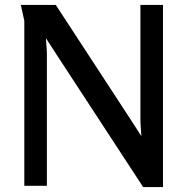

<svg xmlns="http://www.w3.org/2000/svg" viewBox="-20 -749 754 774"><path d="M205 -729 510 -262Q520 -247 530 -231Q540 -215 550 -200Q549 -217 547.5 -235.5Q546 -254 546 -272V-729H637V5H557L204 -535Q195 -550 184.5 -565.5Q174 -581 165 -595Q166 -579 167.5 -562Q169 -545 169 -529V0H78V-665L64 -729Z"/></svg>

Font: Rosario SemiBold
Style: Regular
Weight: 600
Designer: Hector Gatti
Foundry: Omnibus Type
Version: Version 1.101; ttfautohint (v1.8.1.43-b0c9)